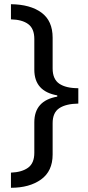

<svg xmlns="http://www.w3.org/2000/svg" viewBox="-20 -734 420 912"><path d="M32 86Q84 84 113.5 62.5Q143 41 143 -8V-153Q143 -256 252 -275V-281Q143 -300 143 -403V-549Q143 -598 114 -619.5Q85 -641 32 -642V-714Q124 -713 177 -674Q230 -635 230 -555V-409Q230 -358 261.5 -336.5Q293 -315 352 -315V-242Q293 -241 261.5 -220Q230 -199 230 -149V0Q230 79 175 118.5Q120 158 32 158Z"/></svg>

Font: Noto Sans Tamil Supplement
Style: Regular
Weight: 400
Designer: Ek Type
Foundry: Ek Type
Version: Version 2.001; ttfautohint (v1.8.4.7-5d5b)